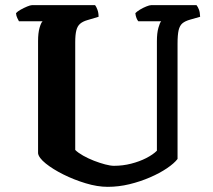

<svg xmlns="http://www.w3.org/2000/svg" viewBox="-20 -724 825 744"><path d="M397.5 0Q357.5 0 312 -13.8Q266.5 -27.5 225.5 -48Q184.5 -68.5 157.2 -90.5Q130 -112.5 127.5 -130V-564.5Q127.5 -596 133.2 -616Q139 -636 145 -641.5H53.5Q51 -646.5 47 -654.2Q43 -662 42 -673Q47.5 -679.5 60 -686.5Q72.5 -693.5 85.2 -698.8Q98 -704 103.5 -704H348.5Q353 -698.5 357.5 -686.5Q362 -674.5 362 -659L318.5 -646Q301 -641 290.5 -632Q280 -623 275.8 -606.2Q271.5 -589.5 271.5 -560V-143Q282.5 -132 302 -121Q321.5 -110 344 -101.2Q366.5 -92.5 387.2 -87Q408 -81.5 421.5 -81.5Q456 -81.5 488.2 -89.8Q520.5 -98 546.8 -111.5Q573 -125 588 -140V-564Q588 -596 593.8 -616.2Q599.5 -636.5 604.5 -641.5H516Q512 -646 508.8 -654.2Q505.5 -662.5 504.5 -673Q510.5 -679.5 522.5 -686.8Q534.5 -694 547 -699Q559.5 -704 565.5 -704H741.5Q746.5 -698 750.8 -687Q755 -676 755.5 -659L717 -648Q697.5 -642.5 687 -633.8Q676.5 -625 672.2 -607Q668 -589 668 -554.5V-108Q655 -91 627 -72Q599 -53 561.5 -36.8Q524 -20.5 481.8 -10.2Q439.5 0 397.5 0Z"/></svg>

Font: Texturina Medium
Style: Regular
Weight: 500
Designer: Guillermo Torres Carreño
Foundry: Omnibus-Type
Version: Version 1.003